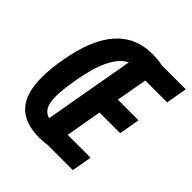

<svg xmlns="http://www.w3.org/2000/svg" viewBox="-203 -887 1044 1044"><g transform="rotate(45 319.0 -365.0)"><path d="M38.5 -228.5Q38.5 -292 53 -376Q85.5 -561.5 165.5 -652.8Q245.5 -744 375.5 -744Q417.5 -744 453.5 -736H638.5L617 -614H449L417 -435H576L555 -315H396L359.5 -107H535.5L515 9H322Q294 14 262 14Q148.5 14 93.5 -45.5Q38.5 -105 38.5 -228.5ZM165.5 -209.5Q165.5 -160 179.5 -134Q193.5 -108 224 -99.5L316 -621Q220.5 -573 182 -354Q165.5 -259.5 165.5 -209.5Z"/></g></svg>

Font: JuliaMono Black
Style: Italic
Weight: 900
Italic angle: -9°
Monospace: yes
Designer: cormullion
Foundry: corm
Version: Version 0.057; ttfautohint (v1.8.4)